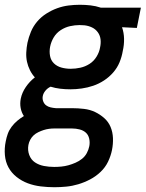

<svg xmlns="http://www.w3.org/2000/svg" viewBox="-43 -562 613 804"><path d="M185 222Q156 222 127.5 218.5Q99 215 73.5 205.5Q48 196 26.5 179Q5 162 -7.5 139Q-20 116 -22.5 87.5Q-25 59 -19 30Q-16 14 -10.5 -1.5Q-5 -17 5.5 -31Q16 -45 29 -56Q42 -67 57 -76Q47 -91 43.5 -110Q40 -129 44 -149Q49 -174 65 -197.5Q81 -221 103 -238Q91 -251 82.5 -268Q74 -285 70 -303.5Q66 -322 67 -342.5Q68 -363 72 -383Q77 -406 86.5 -429Q96 -452 112.5 -471.5Q129 -491 151 -505Q173 -519 196.5 -527.5Q220 -536 244 -539Q268 -542 291 -542Q314 -542 336 -539.5Q358 -537 379 -530H547L530 -445L468 -448Q476 -425 476.5 -399.5Q477 -374 471 -348Q467 -324 457.5 -301Q448 -278 431 -258.5Q414 -239 392.5 -225Q371 -211 347.5 -203Q324 -195 299.5 -191.5Q275 -188 252 -188Q230 -188 209 -190.5Q188 -193 169 -199Q156 -193 147 -182Q138 -171 136 -159Q134 -148 138 -137.5Q142 -127 150 -121Q158 -115 168.5 -112.5Q179 -110 191 -109H259Q284 -109 309 -106Q334 -103 355 -93Q376 -83 393.5 -67.5Q411 -52 420 -30.5Q429 -9 430 16Q431 41 426 66Q421 91 409.5 115Q398 139 378 158Q358 177 334 189.5Q310 202 285 209.5Q260 217 234.5 219.5Q209 222 185 222ZM253 -274Q273 -274 293.5 -278.5Q314 -283 332 -294.5Q350 -306 361.5 -325Q373 -344 376 -363Q380 -381 378 -397.5Q376 -414 366.5 -427Q357 -440 342.5 -447Q328 -454 311 -456L290 -457Q271 -457 250.5 -452.5Q230 -448 211.5 -436Q193 -424 182 -405.5Q171 -387 167 -367Q163 -347 166.5 -328Q170 -309 183 -296.5Q196 -284 214.5 -279Q233 -274 253 -274ZM184 137Q199 137 214 135.5Q229 134 243.5 130Q258 126 273 119.5Q288 113 300.5 103Q313 93 320.5 79Q328 65 331 50Q334 34 330.5 18.5Q327 3 316.5 -6.5Q306 -16 290.5 -20Q275 -24 259 -24H184Q173 -24 162 -22.5Q151 -21 140 -17.5Q129 -14 117.5 -8.5Q106 -3 97.5 5Q89 13 83.5 23.5Q78 34 76 45Q72 67 79.5 87Q87 107 103.5 118Q120 129 141 133Q162 137 184 137Z"/></svg>

Font: Lode Dark
Style: Bold Italic
Weight: 700
Italic angle: -11°
Monospace: yes
Designer: Belleve Invis
Foundry: Belleve Invis
Version: Version 29.2.0; ttfautohint (v1.8.3)